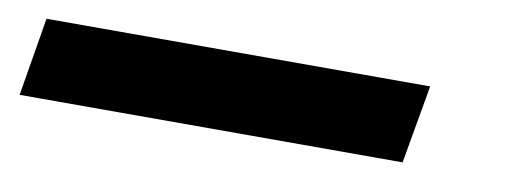

<svg xmlns="http://www.w3.org/2000/svg" viewBox="-28 -42 726 275"><g transform="rotate(10 335.0 95.0)"><path d="M5 152 24 38H582L562 152Z"/></g></svg>

Font: DM Sans 17pt SemiBold
Style: Italic
Weight: 600
Italic angle: -10°
Version: Version 4.004;gftools[0.9.30]